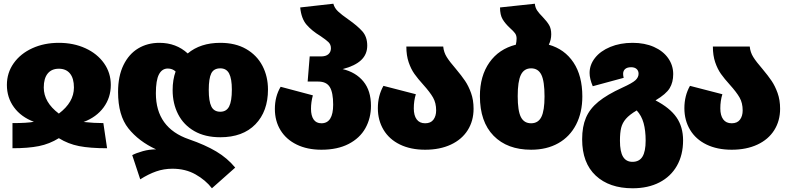

<svg xmlns="http://www.w3.org/2000/svg" viewBox="-20 -784 4226 1031"><path d="M296 -554Q375 -554 438.5 -525Q502 -496 538.5 -444.5Q575 -393 575 -328Q575 -260 536.5 -207.5Q498 -155 429 -129Q484 -123 535 -123L555 12Q463 12 404.5 0.5Q346 -11 296 -42Q246 -11 189 0.5Q132 12 47 12V-123Q126 -123 162 -130Q93 -156 55 -208Q17 -260 17 -328Q17 -393 53.5 -444.5Q90 -496 153.5 -525Q217 -554 296 -554ZM296 -174Q377 -235 377 -314Q377 -363 356 -389Q335 -415 296 -415Q257 -415 236 -389Q215 -363 215 -314Q215 -235 296 -174Z M907 -300Q907 -356 923 -400Q906 -416 881 -416Q850 -416 833.5 -384.5Q817 -353 817 -283Q817 -97 995 -36Q1082 -6 1141.5 29.5Q1201 65 1243 116L1118 227Q1084 183 1030 152.5Q976 122 906 122Q860 122 818.5 136.5Q777 151 733 179L690 49Q713 37 747.5 27.5Q782 18 818 18Q725 -25 669.5 -94.5Q614 -164 614 -290Q614 -375 643 -434.5Q672 -494 722 -524Q772 -554 836 -554Q926 -554 988 -497Q1056 -554 1163 -554Q1244 -554 1301.5 -521Q1359 -488 1389 -431Q1419 -374 1419 -303Q1419 -186 1351.5 -116.5Q1284 -47 1163 -47Q1081 -47 1023.5 -80Q966 -113 936.5 -170.5Q907 -228 907 -300ZM1101 -301Q1101 -240 1115 -212Q1129 -184 1163 -184Q1196 -184 1210.5 -212.5Q1225 -241 1225 -303Q1225 -361 1210.5 -389Q1196 -417 1163 -417Q1128 -417 1114.5 -390Q1101 -363 1101 -301Z M1972 -216Q1972 -149 1942 -95.5Q1912 -42 1852 -11Q1792 20 1706 20Q1630 20 1573.5 -7.5Q1517 -35 1486.5 -84.5Q1456 -134 1456 -199Q1456 -266 1487 -318L1660 -272Q1650 -235 1650 -200Q1650 -163 1664 -142.5Q1678 -122 1706 -122Q1769 -122 1769 -222Q1769 -287 1751 -316.5Q1733 -346 1689 -346H1632L1643 -481H1703Q1730 -481 1743.5 -493Q1757 -505 1757 -525Q1757 -545 1743.5 -558Q1730 -571 1700 -591Q1654 -619 1626 -651.5Q1598 -684 1592 -744L1770 -764Q1776 -741 1795 -723Q1814 -705 1850 -680Q1900 -645 1926 -615.5Q1952 -586 1952 -539Q1952 -492 1919 -461Q1886 -430 1820 -413Q1891 -396 1931.5 -346.5Q1972 -297 1972 -216Z M2428 -414Q2459 -377 2477.5 -349.5Q2496 -322 2509.5 -284.5Q2523 -247 2523 -200Q2523 -135 2491.5 -85Q2460 -35 2401 -7.5Q2342 20 2263 20Q2185 20 2127.5 -8Q2070 -36 2039.5 -87Q2009 -138 2009 -203Q2009 -270 2039 -323L2213 -278Q2202 -243 2202 -202Q2202 -164 2217.5 -143Q2233 -122 2263 -122Q2293 -122 2307.5 -141.5Q2322 -161 2322 -191Q2322 -231 2305.5 -260Q2289 -289 2253 -329Q2224 -361 2205.5 -387Q2187 -413 2174.5 -449.5Q2162 -486 2162 -534H2360Q2363 -503 2379 -477.5Q2395 -452 2428 -414Z M3107 -266Q3107 -180 3073.5 -115Q3040 -50 2978 -15Q2916 20 2832 20Q2704 20 2630.5 -55Q2557 -130 2557 -268Q2557 -376 2608 -448.5Q2659 -521 2750 -544Q2754 -562 2754 -577Q2754 -594 2745.5 -605.5Q2737 -617 2719 -633Q2693 -657 2679 -680.5Q2665 -704 2665 -744L2852 -764Q2854 -743 2864.5 -727.5Q2875 -712 2894 -693Q2917 -669 2928.5 -649.5Q2940 -630 2940 -600Q2940 -570 2927 -544Q3012 -520 3059.5 -448.5Q3107 -377 3107 -266ZM2904 -266Q2904 -348 2887 -382.5Q2870 -417 2832 -417Q2794 -417 2777 -382Q2760 -347 2760 -268Q2760 -189 2777 -155.5Q2794 -122 2832 -122Q2870 -122 2887 -156Q2904 -190 2904 -266Z M3648 -30Q3648 48 3615 106Q3582 164 3521 195.5Q3460 227 3377 227Q3252 227 3179 159Q3106 91 3106 -36Q3106 -104 3126.5 -152Q3147 -200 3193.5 -238Q3240 -276 3321 -313Q3376 -338 3392.5 -353.5Q3409 -369 3409 -388Q3409 -404 3398.5 -413.5Q3388 -423 3369 -423Q3348 -423 3337 -413.5Q3326 -404 3326 -387Q3326 -378 3329 -366L3163 -321Q3146 -361 3146 -392Q3146 -436 3175 -473Q3204 -510 3257 -532Q3310 -554 3377 -554Q3442 -554 3491.5 -532Q3541 -510 3568 -471.5Q3595 -433 3595 -386Q3595 -342 3576 -310.5Q3557 -279 3500 -245Q3577 -205 3612.5 -154Q3648 -103 3648 -30ZM3447 -29Q3447 -83 3436 -123Q3425 -163 3399 -191Q3360 -168 3341 -146Q3322 -124 3315.5 -97.5Q3309 -71 3309 -28Q3309 30 3325.5 57.5Q3342 85 3376 85Q3413 85 3430 57Q3447 29 3447 -29Z M4074 -414Q4105 -377 4123.5 -349.5Q4142 -322 4155.5 -284.5Q4169 -247 4169 -200Q4169 -135 4137.5 -85Q4106 -35 4047 -7.5Q3988 20 3909 20Q3831 20 3773.5 -8Q3716 -36 3685.5 -87Q3655 -138 3655 -203Q3655 -270 3685 -323L3859 -278Q3848 -243 3848 -202Q3848 -164 3863.5 -143Q3879 -122 3909 -122Q3939 -122 3953.5 -141.5Q3968 -161 3968 -191Q3968 -231 3951.5 -260Q3935 -289 3899 -329Q3870 -361 3851.5 -387Q3833 -413 3820.5 -449.5Q3808 -486 3808 -534H4006Q4009 -503 4025 -477.5Q4041 -452 4074 -414Z"/></svg>

Font: FiraGO Heavy
Style: Regular
Weight: 900
Designer: bBox Type
Foundry: bBox Type GmbH
Version: Version 1.001